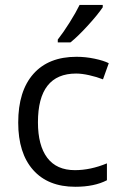

<svg xmlns="http://www.w3.org/2000/svg" viewBox="-20 -731 482 761"><path d="M278.3 9.3Q170.4 9.3 111.3 -57.4Q52.2 -124 52.2 -245.1Q52.2 -370.1 112.3 -438Q172.4 -505.9 283.2 -505.9Q319.3 -505.9 355.2 -498.3Q391.1 -490.7 411.1 -480.5L388.2 -416.5Q363.3 -426.3 333.7 -432.9Q304.2 -439.5 281.7 -439.5Q130.4 -439.5 130.4 -246.1Q130.4 -154.8 167.2 -105.7Q204.1 -56.6 276.9 -56.6Q338.9 -56.6 403.8 -83.5V-16.6Q354 9.3 278.3 9.3ZM209 -574.2Q231 -602.1 256.1 -642.1Q281.2 -682.1 295.4 -711.4H387.2V-702.1Q367.2 -672.4 327.9 -629.4Q288.6 -586.4 259.3 -563H209Z"/></svg>

Font: Bpm'online Open Sans
Style: Regular
Weight: 400
Foundry: Ascender Corporation
Version: Version 1.10